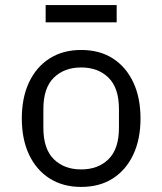

<svg xmlns="http://www.w3.org/2000/svg" viewBox="-20 -725 640 757"><path d="M300 12Q228 12 175.5 -21.5Q123 -55 94.5 -115.5Q66 -176 66 -258Q66 -340 94.5 -400.5Q123 -461 175.5 -494.5Q228 -528 300 -528Q373 -528 425 -494.5Q477 -461 505.5 -400.5Q534 -340 534 -258Q534 -176 505.5 -115.5Q477 -55 425 -21.5Q373 12 300 12ZM300 -57Q367 -57 408 -97.5Q449 -138 449 -221V-295Q449 -378 408 -418.5Q367 -459 300 -459Q233 -459 192 -418.5Q151 -378 151 -295V-221Q151 -138 192 -97.5Q233 -57 300 -57ZM160 -705H440V-637H160Z"/></svg>

Font: Lilex
Style: Regular
Weight: 400
Monospace: yes
Designer: Mike Abbink, Paul van der Laan, Pieter van Rosmalen, Mikhael Khrustik
Foundry: Mikhael Khrustik
Version: Version 2.510